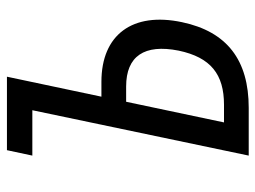

<svg xmlns="http://www.w3.org/2000/svg" viewBox="-114 -640 754 567"><g transform="rotate(-90 263.5 -357.0)"><path d="M87 0H228C369 0 453 -64 481 -197C512 -343 444 -435 305 -435H261L320 -714H103L87 -639H221ZM185 -73 246 -362H291C381 -362 417 -308 397 -207C377 -112 327 -73 237 -73Z"/></g></svg>

Font: Noto Sans Condensed
Style: Italic
Weight: 400
Width: 3
Italic angle: -12°
Designer: Monotype Design Team
Foundry: Monotype Imaging Inc.
Version: Version 2.013